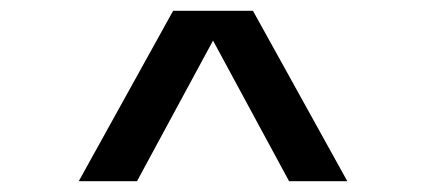

<svg xmlns="http://www.w3.org/2000/svg" viewBox="-20 -836 790 356"><path d="M301 -816H449L624 -500H516L350 -807H400L234 -500H126Z"/></svg>

Font: Martian Mono sWd Rg
Style: Regular
Weight: 400
Width: 6
Monospace: yes
Designer: Roman Shamin
Foundry: Evil Martians
Version: Version 1.000